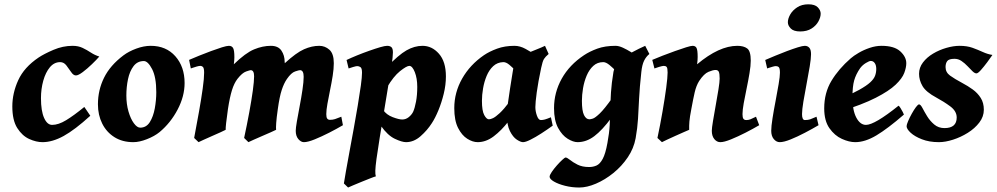

<svg xmlns="http://www.w3.org/2000/svg" viewBox="-20 -629 4538 874"><path d="M432.1 -371.6Q419.4 -356.9 398.4 -336.7Q377.4 -316.4 356.9 -301Q336.4 -285.6 325.7 -285.6Q314 -285.6 304 -300.8Q293.9 -315.9 282.2 -331.1Q270.5 -346.2 253.9 -346.2Q226.6 -346.2 207 -322.8Q187.5 -299.3 177 -261.7Q166.5 -224.1 166.5 -182.1Q166.5 -124 180.7 -92.3Q194.8 -60.5 217.3 -60.5Q246.1 -60.5 281 -81.8Q315.9 -103 363.8 -142.1Q366.2 -139.2 372.1 -130.1Q377.9 -121.1 383.8 -112.8Q389.6 -104.5 391.1 -102.1Q320.8 -38.1 269.8 -10Q218.8 18.1 173.3 18.1Q145 18.1 113 3.7Q81.1 -10.7 58.6 -46.1Q36.1 -81.5 36.1 -144.5Q36.1 -205.1 63 -263.9Q89.8 -322.8 155.8 -367.2Q180.7 -383.8 223.4 -402.1Q266.1 -420.4 310.5 -420.4Q336.4 -420.4 356.2 -410.9Q376 -401.4 393.8 -389.6Q411.6 -377.9 432.1 -371.6Z M820.3 -251Q820.3 -190.9 788.6 -130.4Q756.8 -69.8 706.5 -27.8Q683.1 -8.8 648.7 4.6Q614.3 18.1 586.9 18.1Q537.1 18.1 501 -4.6Q464.8 -27.3 445.3 -66.4Q425.8 -105.5 425.8 -154.3Q425.8 -218.8 453.6 -275.1Q481.4 -331.5 542 -377Q565.9 -395 600.3 -407.7Q634.8 -420.4 666 -420.4Q736.3 -420.4 778.3 -372.8Q820.3 -325.2 820.3 -251ZM691.4 -209.5Q691.4 -277.8 672.4 -314.5Q653.3 -351.1 634.8 -351.1Q605.5 -351.1 587.9 -327.9Q570.3 -304.7 562.7 -268.8Q555.2 -232.9 555.2 -194.3Q555.2 -154.8 564.9 -121.3Q574.7 -87.9 589.4 -67.9Q604 -47.9 618.2 -47.9Q646 -47.9 661.9 -73Q677.7 -98.1 684.6 -135.5Q691.4 -172.9 691.4 -209.5Z M1541 -59.1Q1513.7 -43 1478.8 -25.1Q1443.8 -7.3 1412.6 5.4Q1381.3 18.1 1363.3 18.1Q1350.1 18.1 1338.1 4.2Q1326.2 -9.8 1326.2 -33.7Q1326.2 -45.9 1331.5 -76.9Q1336.9 -107.9 1344.2 -146.2Q1351.6 -184.6 1356.9 -220.7Q1362.3 -256.8 1362.3 -279.3Q1362.3 -309.6 1345.7 -309.6Q1340.8 -309.6 1323.2 -303.7Q1305.7 -297.9 1286.1 -269.5Q1272.5 -250 1262.5 -219.5Q1252.4 -189 1244.6 -132.3Q1238.8 -91.8 1237.3 -69.1Q1235.8 -46.4 1236.8 -38.1Q1230.5 -34.7 1212.6 -26.9Q1194.8 -19 1173.3 -9.8Q1151.9 -0.5 1134.3 7.3Q1116.7 15.1 1110.8 18.1L1091.3 -1Q1104.5 -62 1114.7 -117.9Q1125 -173.8 1130.9 -216.8Q1136.7 -259.8 1136.7 -281.7Q1136.7 -309.6 1121.1 -309.6Q1117.7 -309.6 1100.1 -303.5Q1082.5 -297.4 1061 -270Q1045.9 -250.5 1035.9 -218.5Q1025.9 -186.5 1017.6 -132.3Q1006.3 -52.7 1007.3 -38.1Q1001.5 -34.7 983.9 -26.9Q966.3 -19 945.3 -9.8Q924.3 -0.5 907 7.3Q889.6 15.1 883.8 18.1L863.8 -1Q876 -64.5 886.2 -122.6Q896.5 -180.7 902.8 -226.3Q909.2 -272 909.2 -297.9Q909.2 -318.4 904.1 -323.7Q898.9 -329.1 891.6 -329.1Q886.2 -329.1 875.7 -326.2Q865.2 -323.2 856.9 -320.3Q848.6 -317.4 848.6 -317.4L840.8 -356.4Q859.9 -364.7 886.5 -375.5Q913.1 -386.2 940.7 -396.5Q968.3 -406.7 990.2 -413.6Q1012.2 -420.4 1022 -420.4Q1035.2 -420.4 1041 -410.4Q1046.9 -400.4 1046.9 -368.7Q1046.9 -355 1044.4 -336.4Q1097.7 -388.2 1136.7 -404.3Q1175.8 -420.4 1212.9 -420.4Q1246.6 -420.4 1261.2 -398.4Q1275.9 -376.5 1275.9 -346.7Q1275.9 -347.2 1276.1 -345.5Q1276.4 -343.8 1276.4 -341.3Q1328.6 -389.2 1364 -404.8Q1399.4 -420.4 1433.1 -420.4Q1459.5 -420.4 1479.5 -402.6Q1499.5 -384.8 1499.5 -341.3Q1499.5 -315.9 1494.4 -283.7Q1489.3 -251.5 1482.4 -218.5Q1475.6 -185.5 1470.5 -156.7Q1465.3 -127.9 1465.3 -109.4Q1465.3 -94.2 1469.7 -88.9Q1474.1 -83.5 1481.9 -83.5Q1495.1 -83.5 1505.1 -86.9Q1515.1 -90.3 1533.7 -97.7Z M2009.8 -281.2Q2009.8 -242.7 2000 -202.4Q1990.2 -162.1 1975.6 -126.7Q1960.9 -91.3 1945.8 -68.4Q1925.3 -36.1 1894.5 -9Q1863.8 18.1 1828.1 18.1Q1809.6 18.1 1777.1 2.7Q1744.6 -12.7 1714.4 -55.7L1723.6 -128.9Q1739.3 -106.4 1767.6 -95.7Q1795.9 -85 1811 -85Q1827.1 -85 1840.3 -95.5Q1853.5 -106 1860.4 -119.6Q1868.2 -136.7 1873.8 -166.5Q1879.4 -196.3 1879.4 -233.4Q1879.4 -272.5 1868.2 -300.8Q1856.9 -329.1 1843.3 -329.1Q1831.1 -329.1 1801 -305.2Q1771 -281.2 1741.7 -231L1738.8 -321.3Q1794.4 -379.4 1830.6 -399.9Q1866.7 -420.4 1903.3 -420.4Q1946.3 -420.4 1978 -384.5Q2009.8 -348.6 2009.8 -281.2ZM1768.6 -390.6Q1768.6 -371.6 1762 -327.9Q1755.4 -284.2 1741.9 -205.6Q1728.5 -127 1708.5 -2.4Q1698.7 59.1 1693.8 94.5Q1689 129.9 1688.5 147.7Q1688 165.5 1690.9 173.8Q1684.6 175.3 1666.5 182.4Q1648.4 189.5 1627 198.2Q1605.5 207 1587.9 214.4Q1570.3 221.7 1564.5 224.6L1545.4 206.1Q1547.9 189 1554.7 150.6Q1561.5 112.3 1570.8 62Q1580.1 11.7 1590.1 -43Q1600.1 -97.7 1608.6 -148.9Q1617.2 -200.2 1622.6 -239.5Q1627.9 -278.8 1627.9 -297.9Q1627.9 -318.4 1621.1 -323.2Q1614.3 -328.1 1606 -328.1Q1601.1 -328.1 1587.4 -324Q1573.7 -319.8 1566.9 -317.4L1557.6 -356Q1578.1 -365.7 1605.7 -377Q1633.3 -388.2 1660.9 -397.9Q1688.5 -407.7 1710.4 -414.1Q1732.4 -420.4 1742.2 -420.4Q1754.9 -420.4 1761.7 -414.3Q1768.6 -408.2 1768.6 -390.6Z M2496.1 -57.1Q2471.2 -39.1 2444.3 -21.7Q2417.5 -4.4 2395 6.8Q2372.6 18.1 2360.8 18.1Q2350.1 18.1 2332.5 6.6Q2314.9 -4.9 2301 -32.7Q2287.1 -60.5 2287.1 -109.4Q2287.1 -122.6 2291.5 -155.3Q2295.9 -188 2302 -227.3Q2308.1 -266.6 2313.5 -299.6Q2318.8 -332.5 2321.3 -345.7Q2323.7 -356 2339.6 -366.2Q2355.5 -376.5 2378.2 -386Q2400.9 -395.5 2423.3 -404.3Q2445.8 -413.1 2460.9 -420.4L2477.5 -383.3Q2462.9 -371.1 2456.3 -360.6Q2449.7 -350.1 2443.4 -319.8Q2429.7 -255.4 2423.3 -208.5Q2417 -161.6 2417 -141.6Q2417 -122.6 2424.1 -102.5Q2431.2 -82.5 2441.9 -82.5Q2451.2 -82.5 2460.7 -85.2Q2470.2 -87.9 2487.8 -95.2ZM2450.2 -361.8Q2440.9 -355.5 2429.7 -339.6Q2418.5 -323.7 2407.5 -306.6Q2396.5 -289.6 2387 -277.1Q2377.4 -264.6 2371.6 -264.6Q2365.7 -264.6 2354 -277.1Q2342.3 -289.6 2327.6 -305.9Q2313 -322.3 2298.1 -334.5Q2283.2 -346.7 2270.5 -346.2Q2243.7 -345.2 2225.1 -327.9Q2206.5 -310.5 2195.3 -283.7Q2184.1 -256.8 2179 -226.8Q2173.8 -196.8 2173.8 -169.9Q2173.8 -124.5 2184.3 -105.2Q2194.8 -85.9 2205.6 -85.9Q2212.9 -85.9 2224.4 -91.3Q2235.8 -96.7 2254.6 -114Q2273.4 -131.3 2300.8 -167.5L2294.4 -76.2Q2262.7 -35.2 2227.5 -8.5Q2192.4 18.1 2154.3 18.1Q2131.8 18.1 2107.2 2.7Q2082.5 -12.7 2065.2 -46.6Q2047.9 -80.6 2047.9 -136.7Q2047.9 -208 2083.7 -271.2Q2119.6 -334.5 2183.1 -377.9Q2207.5 -394.5 2242.7 -407.5Q2277.8 -420.4 2321.8 -420.4Q2347.2 -420.4 2372.8 -406.2Q2398.4 -392.1 2419.2 -377.7Q2439.9 -363.3 2450.2 -361.8Z M2907.2 -362.3Q2897.9 -356 2887.2 -339.6Q2876.5 -323.2 2866.2 -304.9Q2856 -286.6 2847.4 -273.7Q2838.9 -260.7 2833.5 -260.7Q2827.1 -260.7 2814.5 -273.7Q2801.8 -286.6 2785.9 -303.5Q2770 -320.3 2754.2 -333.3Q2738.3 -346.2 2726.1 -346.2Q2699.2 -346.2 2680.7 -329.1Q2662.1 -312 2650.6 -284.9Q2639.2 -257.8 2634 -227.3Q2628.9 -196.8 2628.9 -169.9Q2628.9 -124.5 2638.4 -105.2Q2647.9 -85.9 2663.1 -85.9Q2668 -85.9 2678.5 -89.1Q2689 -92.3 2710.2 -112.5Q2731.4 -132.8 2767.1 -183.1L2762.7 -92.3Q2721.7 -36.6 2685.5 -9.3Q2649.4 18.1 2608.9 18.1Q2589.4 18.1 2564.2 2.7Q2539.1 -12.7 2520.5 -46.6Q2502 -80.6 2502 -136.7Q2502 -208 2537.1 -271Q2572.3 -334 2638.7 -377.9Q2663.6 -394.5 2698.7 -407.5Q2733.9 -420.4 2781.7 -420.4Q2796.9 -420.4 2815.4 -411.9Q2834 -403.3 2852.1 -392.1Q2870.1 -380.9 2884.8 -372.1Q2899.4 -363.3 2907.2 -362.3ZM2936 -383.3Q2920.9 -371.1 2911.9 -352.5Q2902.8 -334 2899.4 -301.3Q2891.6 -230 2889.2 -179.9Q2886.7 -129.9 2884.3 -88.1Q2881.8 -46.4 2873.5 0Q2865.2 46.4 2837.6 87.2Q2810.1 127.9 2772 158.7Q2733.9 189.5 2692.9 207Q2651.9 224.6 2616.7 224.6Q2583.5 224.6 2552.5 216.8Q2521.5 209 2501.7 197.5Q2481.9 186 2481.9 175.3Q2481.9 168 2491.7 153.6Q2501.5 139.2 2514.9 124Q2528.3 108.9 2539.8 98.4Q2551.3 87.9 2554.2 87.9Q2561 87.9 2574.2 98.6Q2587.4 109.4 2608.9 120.4Q2630.4 131.3 2661.6 131.3Q2679.7 131.3 2695.3 124.5Q2710.9 117.7 2723.6 94.2Q2736.3 70.8 2745.1 21.5Q2753.4 -22.9 2755.4 -59.6Q2757.3 -96.2 2758.1 -131.8Q2758.8 -167.5 2761.2 -208.3Q2763.7 -249 2772.5 -301.8Q2776.9 -329.1 2801 -351.3Q2825.2 -373.5 2857.2 -390.9Q2889.2 -408.2 2917 -420.4Z M3436 -59.1Q3408.7 -43 3373.8 -25.1Q3338.9 -7.3 3307.6 5.4Q3276.4 18.1 3258.8 18.1Q3243.2 18.1 3231.7 4.2Q3220.2 -9.8 3220.2 -33.7Q3220.2 -45.9 3225.6 -78.1Q3231 -110.4 3238 -149.4Q3245.1 -188.5 3250.5 -222.2Q3255.9 -255.9 3255.9 -271Q3255.9 -293 3252.2 -301.8Q3248.5 -310.5 3237.3 -310.5Q3225.6 -310.5 3205.1 -302Q3184.6 -293.5 3162.6 -260.3Q3149.4 -239.3 3142.3 -208.7Q3135.3 -178.2 3127.4 -134.8Q3119.6 -94.7 3118.2 -75.7Q3116.7 -56.6 3117.2 -38.1Q3110.8 -35.6 3093.3 -27.8Q3075.7 -20 3054.4 -10.5Q3033.2 -1 3015.9 7.1Q2998.5 15.1 2993.2 18.1L2972.7 -1Q2985.4 -60.5 2995.8 -121.1Q3006.3 -181.6 3012.7 -229.7Q3019 -277.8 3019 -298.8Q3019 -319.3 3014.6 -324.2Q3010.3 -329.1 3002 -329.1Q2995.6 -329.1 2980.5 -324.5Q2965.3 -319.8 2959 -317.4L2949.2 -356.4Q2968.3 -364.7 2996.1 -375.5Q3023.9 -386.2 3052.5 -396.5Q3081.1 -406.7 3103 -413.6Q3125 -420.4 3132.8 -420.4Q3145.5 -420.4 3150.6 -410.9Q3155.8 -401.4 3155.8 -369.6Q3155.8 -355.5 3153.3 -336.4Q3253.4 -420.4 3336.4 -420.4Q3365.2 -420.4 3381.3 -408.4Q3397.5 -396.5 3397.5 -353Q3397.5 -329.6 3391.8 -295.9Q3386.2 -262.2 3378.7 -226.3Q3371.1 -190.4 3365.5 -159.2Q3359.9 -127.9 3359.9 -109.4Q3359.9 -94.2 3364 -88.4Q3368.2 -82.5 3377 -82.5Q3387.2 -82.5 3396 -85.9Q3404.8 -89.4 3421.4 -97.7Z M3715.8 -566.9Q3715.8 -550.3 3705.3 -531.2Q3694.8 -512.2 3674.1 -499Q3653.3 -485.8 3622.6 -485.8Q3592.8 -485.8 3579.6 -499.3Q3566.4 -512.7 3566.4 -527.8Q3566.4 -543.9 3577.1 -563Q3587.9 -582 3608.9 -595.7Q3629.9 -609.4 3659.7 -609.4Q3689.5 -609.4 3702.6 -595.7Q3715.8 -582 3715.8 -566.9ZM3706.1 -59.1Q3678.2 -42.5 3644 -24.7Q3609.9 -6.8 3579.1 5.6Q3548.3 18.1 3529.3 18.1Q3514.2 18.1 3502.4 4.2Q3490.7 -9.8 3490.7 -33.7Q3490.7 -53.7 3496.6 -90.8Q3502.4 -127.9 3510.5 -169.4Q3518.6 -210.9 3524.4 -246.1Q3530.3 -281.2 3530.3 -297.9Q3530.3 -318.4 3525.1 -323.2Q3520 -328.1 3511.7 -328.1Q3506.8 -328.1 3497.3 -325.4Q3487.8 -322.8 3480 -320.1Q3472.2 -317.4 3472.2 -317.4L3463.4 -356Q3482.4 -364.3 3508.8 -375.2Q3535.2 -386.2 3562.5 -396.5Q3589.8 -406.7 3611.8 -413.6Q3633.8 -420.4 3643.6 -420.4Q3656.2 -420.4 3664.1 -411.6Q3671.9 -402.8 3671.9 -382.3Q3671.9 -362.8 3665.8 -325.7Q3659.7 -288.6 3651.4 -245.8Q3643.1 -203.1 3637 -166Q3630.9 -128.9 3630.9 -109.4Q3630.9 -82.5 3644 -82.5Q3658.2 -82.5 3668.2 -85.9Q3678.2 -89.4 3696.8 -97.7Z M4105.5 -341.3Q4105.5 -321.8 4096.2 -296.9Q4086.9 -272 4056.9 -243.4Q4026.9 -214.8 3966.3 -183.8Q3905.8 -152.8 3803.2 -121.1L3800.3 -176.3Q3857.4 -201.2 3891.1 -220Q3924.8 -238.8 3941.4 -254.2Q3958 -269.5 3963.4 -284.2Q3968.8 -298.8 3968.8 -315.4Q3968.8 -332 3961.9 -341.8Q3955.1 -351.6 3943.8 -351.6Q3937 -351.6 3921.6 -342.3Q3906.2 -333 3895.5 -318.8Q3876 -290.5 3868.2 -262.7Q3860.4 -234.9 3860.4 -185.5Q3860.4 -127 3877.9 -93.8Q3895.5 -60.5 3921.9 -60.5Q3961.4 -60.5 4070.3 -147.9Q4073.7 -146 4079.3 -137Q4085 -127.9 4089.6 -118.9Q4094.2 -109.9 4094.7 -107.4Q4021 -43.5 3969.5 -12.7Q3918 18.1 3873 18.1Q3845.2 18.1 3812.3 3.2Q3779.3 -11.7 3755.6 -45.4Q3731.9 -79.1 3731.9 -135.7Q3731.9 -206.5 3764.9 -261.2Q3797.9 -315.9 3852.5 -363.3Q3865.7 -375 3888.7 -388.4Q3911.6 -401.9 3939 -411.1Q3966.3 -420.4 3992.7 -420.4Q4050.8 -420.4 4078.1 -395.3Q4105.5 -370.1 4105.5 -341.3Z M4497.6 -378.9Q4488.8 -365.7 4473.9 -345.7Q4459 -325.7 4445.3 -310.3Q4431.6 -294.9 4424.8 -294.9Q4417 -294.9 4406.7 -304.9Q4396.5 -314.9 4384 -328.1Q4371.6 -341.3 4356.9 -351.3Q4342.3 -361.3 4325.2 -361.3Q4299.8 -361.3 4292 -351.1Q4284.2 -340.8 4284.2 -323.7Q4284.2 -299.8 4304.7 -284.9Q4325.2 -270 4360.8 -251Q4385.7 -237.8 4408 -221.7Q4430.2 -205.6 4444.3 -183.3Q4458.5 -161.1 4458.5 -129.4Q4458.5 -98.1 4438 -71.3Q4417.5 -44.4 4385.5 -24.4Q4353.5 -4.4 4318.4 6.8Q4283.2 18.1 4253.9 18.1Q4210 18.1 4176.8 5.1Q4143.6 -7.8 4125.2 -24.9Q4106.9 -42 4106.9 -54.7Q4106.9 -61.5 4113.8 -77.6Q4120.6 -93.8 4130.4 -111.3Q4140.1 -128.9 4149.4 -141.4Q4158.7 -153.8 4163.6 -153.8Q4170.4 -153.8 4179 -137.5Q4187.5 -121.1 4200.4 -99.9Q4213.4 -78.6 4232.7 -62.3Q4252 -45.9 4279.3 -45.9Q4335 -45.9 4335 -94.2Q4335 -123 4305.7 -144.8Q4276.4 -166.5 4242.7 -184.6Q4195.3 -210 4179.4 -237.1Q4163.6 -264.2 4163.6 -293Q4163.6 -321.3 4181.4 -344.7Q4199.2 -368.2 4227.5 -385Q4255.9 -401.9 4288.1 -411.1Q4320.3 -420.4 4348.6 -420.4Q4381.8 -420.4 4407 -411.4Q4432.1 -402.3 4453.9 -392.3Q4475.6 -382.3 4497.6 -378.9Z"/></svg>

Font: Dai Banna SIL
Style: Bold Italic
Weight: 700
Italic angle: -11°
Designer: Victor Gaultney
Foundry: SIL International
Version: Version 4.000